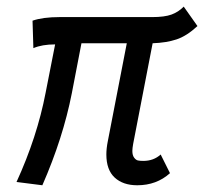

<svg xmlns="http://www.w3.org/2000/svg" viewBox="-20 -549 609 573"><path d="M434.1 -498Q471.2 -498 491.9 -505.6Q512.7 -513.2 528.3 -529.3L569.3 -471.2Q537.1 -441.4 506.8 -431.4Q476.6 -421.4 435.5 -419.9L377.4 -119.6Q375 -106 375 -98.6Q375 -85.4 380.4 -78.4Q385.7 -71.3 391.8 -70.1Q397.9 -68.8 407.7 -68.8Q438.5 -68.8 459.5 -87.9L487.3 -32.2Q447.3 3.9 389.6 3.9Q347.2 3.9 322.3 -19Q297.4 -42 297.4 -87.9Q297.4 -106 301.8 -127.9L358.4 -419.9H223.1L194.3 -270.5Q168 -136.7 106.4 3.9L29.3 -5.9Q90.8 -140.1 116.2 -272.5L144.5 -416.5Q105.5 -416.5 79.6 -405.3L77.1 -487.3Q107.9 -498 157.7 -498Z"/></svg>

Font: Fantasque Sans Mono
Style: Italic
Weight: 400
Italic angle: -11°
Monospace: yes
Designer: Jany Belluz
Version: Version 1.8.0 ; ttfautohint (v1.8.2)